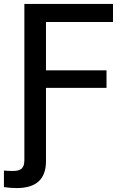

<svg xmlns="http://www.w3.org/2000/svg" viewBox="-44 -748 648 977"><path d="M80 -728V66C80 107 64 122 21 122C7 122 -9 121 -24 120V204C-5 207 19 209 41 209C140 209 190 164 190 72V-301H498V-390H190V-636H531V-728Z"/></svg>

Font: Wafeq Medium
Style: Regular
Weight: 500
Designer: Rasmus Andersson & Azza Alameddine
Foundry: Google & TypeTogether
Version: Version 3.000;January 28, 2025;FontCreator 15.0.0.3014 64-bi